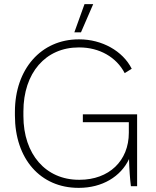

<svg xmlns="http://www.w3.org/2000/svg" viewBox="-20 -899 751 927"><path d="M430 -879H388L339 -743H371ZM359 8H361C473 8 563 -46 603 -131C604 -83 608 -31 612 0H642V-347H380V-309H602V-258C602 -122 506 -31 364 -31H361C201 -31 93 -154 93 -339V-361C93 -547 200 -670 360 -670H363C460 -670 542 -623 582 -546L616 -567C573 -653 472 -709 363 -709H360C179 -709 52 -566 52 -359V-342C52 -132 175 8 359 8Z"/></svg>

Font: Fixel Text ExtraLight
Style: Regular
Weight: 200
Width: 4
Designer: AlfaBravo + MacPaw
Foundry: Kyrylo Tkachov, Marchela Mozhyna, Serhii Makarenko, Maria Weinstein, Zakhar Kryvoshyya
Version: Version 1.211